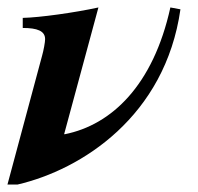

<svg xmlns="http://www.w3.org/2000/svg" viewBox="-43 -482 532 515"><path d="M414 -462C368 -253 256 -147 131 -122H129L221 -462C157 -448 63 -435 18 -434V-407C57 -407 78 -399 78 -377C78 -369 74 -347 70 -333L-23 13H4C176 -27 400 -170 441 -457Z"/></svg>

Font: XITS
Style: Bold Italic
Weight: 700
Italic angle: -16.33°
Designer: MicroPress Inc., with final additions and corrections provided by Coen Hoffman, Elsevier (retired)
Version: Version 1.105